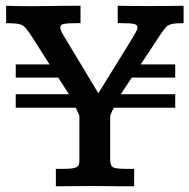

<svg xmlns="http://www.w3.org/2000/svg" viewBox="-20 -653 664 673"><path d="M175.8 0V-61H199.2Q227.1 -61 239.5 -64Q252 -66.9 255.1 -73.5Q258.3 -80.1 258.3 -91.3V-248L245.6 -275.4H35.2V-322.8H221.7L184.1 -380.9H35.2V-427.2H153.8L97.2 -516.1Q80.6 -542.5 70.6 -554.2Q60.5 -565.9 46.1 -568.8Q31.7 -571.8 1.5 -571.8Q1.5 -575.2 1.5 -583.7Q1.5 -592.3 1.5 -602.3Q1.5 -612.3 1.5 -620.8Q1.5 -629.4 1.5 -632.8Q11.2 -632.3 22.2 -632.1Q33.2 -631.8 49.1 -631.6Q64.9 -631.3 89.4 -631.3Q122.1 -631.3 147.9 -631.8Q173.8 -632.3 200.7 -632.6Q227.5 -632.8 262.2 -632.8V-571.8H247.6Q217.8 -571.8 204.6 -569.3Q191.4 -566.9 191.4 -557.1Q191.4 -550.3 196.3 -540.5Q201.2 -530.8 210.9 -515.1L324.7 -326.2L438 -509.3Q448.2 -526.4 455.1 -538.3Q461.9 -550.3 461.9 -557.1Q461.9 -566.4 449.5 -569.1Q437 -571.8 407.2 -571.8H392.6V-632.8Q418.5 -632.3 438.5 -632.1Q458.5 -631.8 477.5 -631.8Q496.6 -631.8 519.5 -631.8Q553.2 -631.8 576.4 -632.1Q599.6 -632.3 623.5 -632.8V-571.8Q596.2 -571.8 583.3 -569.1Q570.3 -566.4 562.3 -558.1Q554.2 -549.8 541.5 -530.8Q535.6 -522 523.7 -503.7Q511.7 -485.4 498 -464.6Q484.4 -443.8 473.1 -427.2H594.2V-380.9H441.9L403.3 -322.8H594.2V-275.4H379.4Q373.5 -266.1 369.9 -256.8Q366.2 -247.6 366.2 -247.6V-92.8Q366.2 -71.8 376.5 -66.4Q386.7 -61 426.3 -61H450.2V0Q418 0 385.7 -0.2Q353.5 -0.5 309.1 -1Q267.6 -1 237.1 -0.5Q206.5 0 175.8 0Z"/></svg>

Font: Kameron Medium
Style: Regular
Weight: 500
Designer: Vernon Adams
Foundry: Vernon Adams
Version: Version 1.100